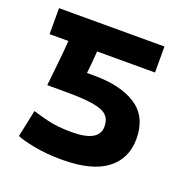

<svg xmlns="http://www.w3.org/2000/svg" viewBox="-102 -620 711 729"><g transform="rotate(20 253.5 -255.5)"><path d="M223 13Q158 13 108 3Q58 -7 39 -16L62 -125Q80 -119 121.5 -108.5Q163 -98 221 -98Q332 -98 332 -160Q332 -188 316.5 -204Q301 -220 261 -227Q221 -234 147 -234H74Q79 -285 84 -329.5Q89 -374 92 -419H16V-524H442V-419H208Q205 -373 200 -329H229Q338 -329 400 -287.5Q462 -246 462 -158Q462 -77 402 -32Q342 13 223 13Z"/></g></svg>

Font: Ubuntu Sans
Style: Bold
Weight: 700
Designer: Dalton Maag Ltd
Foundry: Dalton Maag Ltd
Version: Version 1.006; ttfautohint (v1.8.4.7-5d5b)